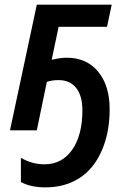

<svg xmlns="http://www.w3.org/2000/svg" viewBox="-20 -560 572 825"><path d="M451.2 -90.8Q451.2 10.3 416.7 88.4Q382.3 166.5 320.3 205.8Q258.3 245.1 175.8 245.1Q111.8 245.1 69.8 222.2V118.2Q117.7 146 170.9 146Q246.6 146 290.3 83.3Q334 20.5 334 -85Q334 -148.9 307.1 -182.4Q280.3 -215.8 231.9 -215.8Q202.1 -215.8 181.2 -208L138.2 0H22.9L138.2 -540H460L439.9 -444.8H231.9L202.1 -303.2Q240.2 -312 267.1 -312Q352.1 -312 401.6 -252.2Q451.2 -192.4 451.2 -90.8Z"/></svg>

Font: Open Sans Semibold
Style: Italic
Weight: 600
Italic angle: -12°
Foundry: Ascender Corporation
Version: Version 1.10